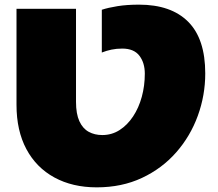

<svg xmlns="http://www.w3.org/2000/svg" viewBox="-20 -788 936 826"><path d="M51 -337V-750H307V-350Q307 -298 321.5 -266.5Q336 -235 361.5 -221Q387 -207 420 -207Q461 -207 494.5 -228.5Q528 -250 552.5 -287Q577 -324 590 -371.5Q603 -419 603 -471Q603 -518 579.5 -548.5Q556 -579 506 -579Q481 -579 459.5 -574.5Q438 -570 418 -562V-746Q445 -755 485.5 -761.5Q526 -768 578 -768Q716 -768 789.5 -694.5Q863 -621 863 -472Q863 -378 831 -290Q799 -202 738 -132.5Q677 -63 590.5 -22.5Q504 18 396 18Q292 18 214 -24.5Q136 -67 93.5 -146.5Q51 -226 51 -337Z"/></svg>

Font: Bounded
Style: Regular
Weight: 900
Designer: Vlad Churkin
Version: Version 1.0